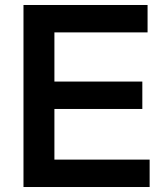

<svg xmlns="http://www.w3.org/2000/svg" viewBox="-20 -750 660 770"><path d="M571.8 -730V-620.1H198.2V-422.9H550.8V-313H198.2V-109.9H580.1V0H74.2V-730Z"/></svg>

Font: Nacelle SemiBold
Style: Regular
Weight: 600
Designer: Sora Sagano
Foundry: Sora Sagano
Version: Version 1.000;FEAKit 1.0